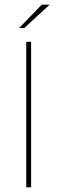

<svg xmlns="http://www.w3.org/2000/svg" viewBox="-20 -807 247 827"><path d="M114 -627V0H93V-627ZM160 -787H194L84 -686H62Z"/></svg>

Font: Blinker Thin
Style: Regular
Weight: 100
Designer: Juergen Huber
Foundry: supertype
Version: Version 1.017;hotconv 1.0.117;makeotfexe 2.5.65602